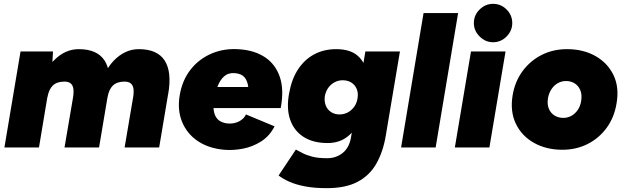

<svg xmlns="http://www.w3.org/2000/svg" viewBox="-20 -768 3255 1000"><path d="M3 0 87 -500H256L251 -408L183 0ZM316 0 360 -258 544 -286 496 0ZM360 -258Q365 -288 362 -306.5Q359 -325 347.5 -334Q336 -343 316 -343Q276 -343 255 -322.5Q234 -302 227 -261L180 -271Q200 -390 258.5 -451Q317 -512 390 -512Q486 -512 524.5 -453Q563 -394 543 -278ZM629 0 673 -259 857 -286 809 0ZM673 -258Q678 -288 675 -306.5Q672 -325 660.5 -334Q649 -343 629 -343Q589 -343 568 -322.5Q547 -302 540 -261L493 -271Q513 -390 571.5 -451Q630 -512 703 -512Q799 -512 837.5 -453Q876 -394 856 -278Z M1148 12Q1067 5 1010.5 -33Q954 -71 928.5 -133Q903 -195 916 -272Q929 -350 973 -406Q1017 -462 1084 -490Q1151 -518 1231 -511Q1308 -505 1361.5 -469Q1415 -433 1437.5 -367Q1460 -301 1442 -205H1092Q1094 -177 1104 -160Q1114 -143 1130 -135Q1146 -127 1165 -125Q1198 -122 1224.5 -135.5Q1251 -149 1261 -172L1410 -110Q1384 -59 1339.5 -31Q1295 -3 1244.5 6.5Q1194 16 1148 12ZM1112 -315H1273Q1269 -347 1253.5 -365.5Q1238 -384 1204 -387Q1170 -390 1148 -371Q1126 -352 1112 -315Z M1682 212Q1616 212 1567.5 202.5Q1519 193 1486 178Q1453 163 1431 146L1521 11Q1536 19 1556 29.5Q1576 40 1606.5 48Q1637 56 1684 56Q1731 56 1765 28.5Q1799 1 1808 -52L1883 -500H2063L1989 -60Q1975 23 1940 84.5Q1905 146 1842.5 179Q1780 212 1682 212ZM1686 -23Q1611 -23 1561 -55Q1511 -87 1491 -145.5Q1471 -204 1486 -283Q1499 -356 1532.5 -407Q1566 -458 1616.5 -485Q1667 -512 1731 -512Q1803 -512 1842 -478.5Q1881 -445 1891 -386.5Q1901 -328 1887 -251Q1874 -179 1847.5 -128Q1821 -77 1781 -50Q1741 -23 1686 -23ZM1748 -172Q1772 -172 1791.5 -182.5Q1811 -193 1824.5 -211.5Q1838 -230 1842 -255Q1847 -283 1838 -304.5Q1829 -326 1810 -338Q1791 -350 1765 -350Q1742 -350 1722.5 -339.5Q1703 -329 1690 -311Q1677 -293 1672 -268Q1668 -241 1676.5 -219Q1685 -197 1704 -184.5Q1723 -172 1748 -172Z M2069 0 2186 -700H2366L2249 0Z M2349 0 2433 -500H2613L2529 0ZM2548 -548Q2508 -548 2478 -578Q2448 -608 2448 -648Q2448 -689 2478 -718.5Q2508 -748 2548 -748Q2589 -748 2618.5 -718.5Q2648 -689 2648 -648Q2648 -608 2618.5 -578Q2589 -548 2548 -548Z M2909 12Q2825 12 2761 -24Q2697 -60 2666.5 -124Q2636 -188 2650 -272Q2662 -344 2702 -398Q2742 -452 2801.5 -482Q2861 -512 2933 -512Q3018 -512 3081.5 -476Q3145 -440 3175.5 -376.5Q3206 -313 3191 -228Q3179 -156 3139.5 -102Q3100 -48 3040.5 -18Q2981 12 2909 12ZM2914 -154Q2937 -154 2956.5 -165Q2976 -176 2989.5 -196Q3003 -216 3007 -243Q3012 -275 3002.5 -298Q2993 -321 2973.5 -333.5Q2954 -346 2928 -346Q2905 -346 2885.5 -335Q2866 -324 2852.5 -304Q2839 -284 2834 -257Q2829 -225 2838.5 -202Q2848 -179 2868 -166.5Q2888 -154 2914 -154Z"/></svg>

Font: Figtree Black
Style: Italic
Weight: 900
Italic angle: -9.5°
Foundry: Erik Kennedy
Version: Version 2.001;gftools[0.9.30]